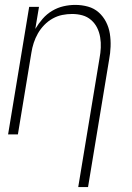

<svg xmlns="http://www.w3.org/2000/svg" viewBox="-20 -548 540 783"><path d="M299 215 386 -311Q390 -332 391 -353.5Q392 -375 388.5 -396Q385 -417 376 -435Q367 -453 351.5 -466.5Q336 -480 316 -485.5Q296 -491 274 -491Q254 -491 234 -487Q214 -483 195 -472.5Q176 -462 160.5 -446Q145 -430 134.5 -411.5Q124 -393 117.5 -373Q111 -353 108 -333L53 0H13L99 -520H139L124 -430Q137 -452 154 -471.5Q171 -491 193 -504Q215 -517 239 -522.5Q263 -528 287 -528Q314 -528 339 -521Q364 -514 382.5 -497.5Q401 -481 412.5 -458.5Q424 -436 428 -410.5Q432 -385 431 -358Q430 -331 425 -305L339 215Z"/></svg>

Font: Iosevka Term Curly Extralight
Style: Italic
Weight: 200
Italic angle: -9°
Designer: Belleve Invis
Foundry: Belleve Invis
Version: Version 32.3.0